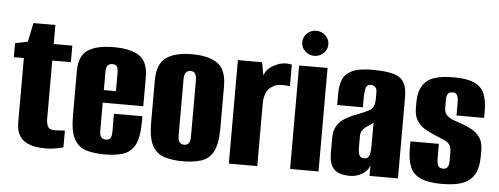

<svg xmlns="http://www.w3.org/2000/svg" viewBox="-47 -787 2377 915"><g transform="rotate(5 1142.0 -329.5)"><path d="M194 4Q170 4 145.5 0Q121 -4 100.5 -15.5Q80 -27 67.5 -49.5Q55 -72 55 -111V-416H7V-483L67 -495L86 -586H191V-495H280V-416H191V-135Q191 -117 198 -101.5Q205 -86 231 -86Q244 -86 261 -87.5Q278 -89 280 -89V-8Q278 -8 251.5 -2Q225 4 194 4Z M478 8Q426 8 389 -3.5Q352 -15 332 -51.5Q312 -88 312 -163V-375Q312 -450 354.5 -477.5Q397 -505 478 -505Q558 -505 600 -477.5Q642 -450 642 -375V-237H448V-105Q448 -81 455.5 -72Q463 -63 478 -63Q493 -63 499.5 -72Q506 -81 506 -105V-189H642V-164Q642 -88 622.5 -51.5Q603 -15 566.5 -3.5Q530 8 478 8ZM448 -297H506V-383Q506 -406 499.5 -415Q493 -424 478 -424Q463 -424 455.5 -415Q448 -406 448 -383Z M852 8Q800 8 763 -4Q726 -16 706 -52.5Q686 -89 686 -163V-364Q686 -443 728.5 -473.5Q771 -504 852 -504Q933 -504 975 -474Q1017 -444 1017 -364V-164Q1017 -89 997.5 -52.5Q978 -16 941 -4Q904 8 852 8ZM852 -71Q866 -71 873.5 -80.5Q881 -90 881 -115V-381Q881 -404 874 -414Q867 -424 852 -424Q838 -424 830 -414.5Q822 -405 822 -381V-115Q822 -90 830 -80.5Q838 -71 852 -71Z M1072 0V-495H1188L1199 -433Q1206 -453 1221.5 -467Q1237 -481 1255 -488Q1289 -505 1330 -496V-392Q1329 -393 1314 -394.5Q1299 -396 1279.5 -394.5Q1260 -393 1247 -383Q1226 -372 1217 -350Q1208 -328 1208 -298V0Z M1365 0V-495H1501V0ZM1432 -547Q1407 -547 1388.5 -564.5Q1370 -582 1370 -607Q1370 -632 1388.5 -649.5Q1407 -667 1432 -667Q1458 -667 1476.5 -649.5Q1495 -632 1495 -607Q1495 -582 1476.5 -564.5Q1458 -547 1432 -547Z M1651 8Q1624 8 1601.5 0.5Q1579 -7 1565.5 -28.5Q1552 -50 1552 -92V-166Q1552 -211 1578.5 -239.5Q1605 -268 1666 -289Q1696 -301 1712.5 -309.5Q1729 -318 1736 -331.5Q1743 -345 1743 -370V-400Q1743 -411 1739.5 -418Q1736 -425 1729.5 -429Q1723 -433 1714 -433Q1697 -433 1691 -418Q1685 -403 1685 -365V-323H1562V-378Q1562 -415 1573 -443.5Q1584 -472 1616.5 -488.5Q1649 -505 1714 -505Q1780 -505 1816 -494.5Q1852 -484 1866.5 -458.5Q1881 -433 1881 -389V0H1745V-52Q1738 -25 1710.5 -8.5Q1683 8 1651 8ZM1711 -81Q1730 -81 1736 -96.5Q1742 -112 1742 -143V-256Q1739 -249 1728.5 -243.5Q1718 -238 1709 -231Q1696 -221 1689.5 -211Q1683 -201 1683 -182V-126Q1683 -111 1686 -101Q1689 -91 1695 -86Q1701 -81 1711 -81Z M2092 8Q2026 8 1989.5 -8.5Q1953 -25 1939 -59.5Q1925 -94 1925 -145V-181H2061V-115Q2061 -89 2067 -77Q2073 -65 2091 -65Q2106 -65 2112.5 -75Q2119 -85 2119 -103V-145Q2119 -170 2109.5 -182.5Q2100 -195 2081 -203Q2062 -211 2035 -222Q2011 -232 1988.5 -245.5Q1966 -259 1951.5 -282Q1937 -305 1937 -341V-369Q1937 -436 1973 -469.5Q2009 -503 2104 -503Q2167 -503 2202 -487.5Q2237 -472 2251 -439Q2265 -406 2265 -357V-323H2133V-381Q2133 -408 2127 -419.5Q2121 -431 2105 -431Q2088 -431 2082 -420.5Q2076 -410 2076 -395V-354Q2076 -331 2090 -318Q2104 -305 2125.5 -298Q2147 -291 2168 -283Q2193 -274 2215 -261Q2237 -248 2251 -226Q2265 -204 2265 -169V-136Q2265 -89 2249 -57Q2233 -25 2196 -8.5Q2159 8 2092 8Z"/></g></svg>

Font: Alumni Sans Thin ExtraBold
Style: Regular
Weight: 800
Version: Version 1.018